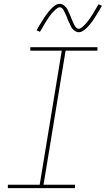

<svg xmlns="http://www.w3.org/2000/svg" viewBox="-20 -981 551 1001"><path d="M371 0H21V-18H187L302 -717H138V-735H488V-717H322L207 -18H371ZM390 -813Q384 -813 378 -815.5Q372 -818 367.5 -822Q363 -826 358.5 -830.5Q354 -835 351.5 -840Q349 -845 346.5 -850.5Q344 -856 341.5 -861.5Q339 -867 336 -872.5Q333 -878 331 -884.5Q329 -891 326.5 -897Q324 -903 321 -908.5Q318 -914 316.5 -918.5Q315 -923 311 -929Q307 -935 302.5 -939Q298 -943 292 -943Q287 -943 285 -942Q283 -941 279 -938.5Q275 -936 270.5 -932Q266 -928 260 -922Q254 -916 252 -913.5Q250 -911 247.5 -908Q245 -905 242.5 -901.5Q240 -898 237.5 -894.5Q235 -891 232 -887Q229 -883 226.5 -878.5Q224 -874 220.5 -869.5Q217 -865 214.5 -860Q212 -855 208.5 -849.5Q205 -844 202 -838.5Q199 -833 195.5 -827Q192 -821 188 -815L171 -823Q177 -835 183 -845Q189 -855 195 -864Q201 -873 205.5 -881Q210 -889 215.5 -896.5Q221 -904 225.5 -910Q230 -916 234.5 -921.5Q239 -927 246.5 -935Q254 -943 262 -949Q270 -955 276.5 -958Q283 -961 292 -961Q298 -961 304 -958.5Q310 -956 314.5 -952Q319 -948 323.5 -943.5Q328 -939 330.5 -934Q333 -929 335.5 -923.5Q338 -918 340.5 -912.5Q343 -907 345.5 -901.5Q348 -896 350.5 -889.5Q353 -883 355.5 -877Q358 -871 360.5 -865.5Q363 -860 365 -855.5Q367 -851 371 -845Q375 -839 379.5 -835Q384 -831 390 -831Q395 -831 397 -832Q399 -833 403 -835.5Q407 -838 411.5 -842Q416 -846 422 -852Q428 -858 430 -860.5Q432 -863 434.5 -866Q437 -869 439.5 -872.5Q442 -876 444.5 -879.5Q447 -883 450 -887Q453 -891 455.5 -895.5Q458 -900 461.5 -904.5Q465 -909 467.5 -914Q470 -919 473.5 -924.5Q477 -930 480 -935.5Q483 -941 486.5 -947Q490 -953 494 -959L511 -951Q505 -939 499 -929Q493 -919 487 -910Q481 -901 476.5 -893Q472 -885 466.5 -877.5Q461 -870 456.5 -864Q452 -858 447.5 -852.5Q443 -847 435.5 -839Q428 -831 420 -825Q412 -819 405.5 -816Q399 -813 390 -813Z"/></svg>

Font: Iosevka Term Curly Thin
Style: Italic
Weight: 100
Italic angle: -9°
Designer: Belleve Invis
Foundry: Belleve Invis
Version: Version 32.3.0